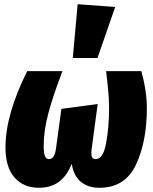

<svg xmlns="http://www.w3.org/2000/svg" viewBox="-20 -871 726 910"><path d="M6 -172Q6 -328 109 -534H276Q232 -419 209.5 -335.5Q187 -252 187 -178Q187 -145 193 -131Q199 -117 212 -117Q226 -117 234.5 -130Q243 -143 247 -179L271 -355L443 -378L416 -177Q413 -159 413 -146Q413 -131 417.5 -124Q422 -117 434 -117Q469 -117 483 -193Q497 -269 497 -359Q497 -403 492 -451Q487 -499 486 -507L483 -534H650Q676 -439 676 -358Q676 -200 624.5 -90.5Q573 19 451 19Q398 19 363.5 -9Q329 -37 320 -95Q296 -35 257.5 -8Q219 19 165 19Q91 19 48.5 -30Q6 -79 6 -172ZM348 -851 526 -838 442 -596H325Z"/></svg>

Font: Fira Sans Condensed Black
Style: Italic
Weight: 900
Width: 3
Italic angle: -8°
Designer: Carrois Corporate & Edenspiekermann AG
Foundry: Carrois Corporate GbR & Edenspiekermann AG
Version: Version 4.203